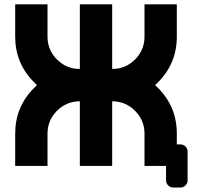

<svg xmlns="http://www.w3.org/2000/svg" viewBox="-20 -752 919 870"><path d="M195.3 -146.5V0H48.8V-146.5Q48.8 -268.1 134.8 -354Q141.1 -360.4 147.5 -366.2Q141.1 -372.1 134.8 -378.9Q48.8 -464.4 48.8 -585.9V-732.4H195.3V-585.9Q195.3 -525.4 238.3 -482.4Q281.2 -439.5 341.8 -439.5V-732.4H488.3V-439.5Q548.8 -439.5 591.8 -482.4Q634.8 -525.4 634.8 -585.9V-732.4H781.2V-585.9Q781.2 -464.4 695.8 -378.9Q689 -372.1 682.6 -366.2Q689 -360.4 695.8 -354Q781.2 -268.1 781.2 -146.5V-97.7H797.4Q811 -97.7 820.6 -88.1Q830.1 -78.6 830.1 -64.9V64.9Q830.1 78.6 820.6 88.1Q811 97.7 797.4 97.7H765.1Q751.5 97.7 741.9 88.1Q732.4 78.6 732.4 64.9V0H634.8V-146.5Q634.8 -207 591.8 -250Q548.8 -293 488.3 -293V0H341.8V-293Q281.2 -293 238.3 -250Q195.3 -207 195.3 -146.5Z"/></svg>

Font: Audex
Style: Regular
Weight: 400
Designer: GGBotNet
Foundry: GGBotNet
Version: 1.00